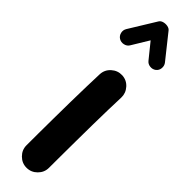

<svg xmlns="http://www.w3.org/2000/svg" viewBox="-344 -842 898 898"><g transform="rotate(45 105.0 -393.0)"><path d="M123 -548.3Q153.8 -546.9 174.3 -523.9Q194.8 -501 193.8 -470.7Q192.4 -437.5 191.2 -389.4Q189.9 -341.3 189.2 -286.4Q188.5 -231.4 188 -177.2Q187.5 -123 187.3 -76.7Q187 -30.3 187 0Q187 30.3 165 52.2Q143.1 74.2 112.3 74.2Q82 74.2 60.1 52.2Q38.1 30.3 38.1 0Q38.1 -31.2 38.3 -77.6Q38.6 -124 39.1 -178.5Q39.6 -232.9 40.5 -288.3Q41.5 -343.8 42.7 -392.8Q43.9 -441.9 45.4 -477.5Q46.9 -508.3 69.8 -528.8Q92.8 -549.3 123 -548.3ZM-3.9 -661.1Q-17.1 -669.4 -20.8 -685.1Q-24.4 -700.7 -16.1 -714.4L64.9 -846.2Q70.8 -856 83.5 -859.4Q96.2 -862.8 109.1 -860.4Q122.1 -857.9 128.4 -849.6L222.2 -731.9Q231.9 -719.7 230.5 -703.1Q229 -686.5 216.3 -676.8Q204.1 -667.5 187.7 -669.2Q171.4 -670.9 161.6 -683.6L101.6 -757.8L50.3 -673.3Q42.5 -660.2 26.1 -656.5Q9.8 -652.8 -3.9 -661.1Z"/></g></svg>

Font: Mikhak ExtraBold
Style: Regular
Weight: 800
Designer: Amin Abedi
Version: Version 3.3